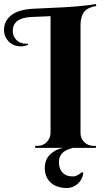

<svg xmlns="http://www.w3.org/2000/svg" viewBox="-64 -740 540 961"><path d="M272 139Q284 143 302.5 143Q321 143 347 121L353 127Q348 160 325 180Q301 201 272 201Q203 201 174 155Q160 131 160 102Q160 69 175 47Q203 9 254 0H112V-10H125Q151 -10 169.5 -28.5Q188 -47 189 -73V-659L94 -655Q0 -651 0 -585Q0 -558 18.5 -539.5Q37 -521 70 -521Q73 -521 76 -521V-515Q56 -508 42 -508Q-3 -508 -27 -540Q-44 -562 -44 -590Q-44 -634 -9.5 -662.5Q25 -691 97 -696Q110 -697 181 -700Q343 -706 416 -720L418 -710Q375 -703 357.5 -681Q340 -659 339 -616V-73Q339 -47 358 -28.5Q377 -10 403 -10H416V0H296L299 1Q231 17 231 70Q231 123 272 139Z"/></svg>

Font: Cinzel Decorative
Style: Bold
Weight: 700
Version: Version 1.002;PS 001.002;hotconv 1.0.56;makeotf.lib2.0.21325